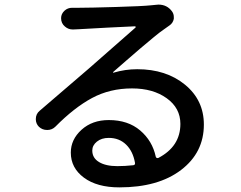

<svg xmlns="http://www.w3.org/2000/svg" viewBox="-20 -767 1040 830"><path d="M487.3 -48.8Q520.5 -48.8 555.7 -52.7Q565.4 -53.7 563.5 -63.5Q554.7 -113.3 524.9 -142.1Q495.1 -170.9 450.2 -170.9Q418.9 -170.9 398.9 -154.8Q378.9 -138.7 378.9 -116.2Q378.9 -84 408.2 -66.4Q437.5 -48.8 487.3 -48.8ZM653.3 -746.1Q659.2 -747.1 665 -747.1Q702.1 -747.1 723.6 -717.8Q731.4 -707 731.4 -693.4Q731.4 -689.5 731.4 -685.5Q727.5 -667 712.9 -657.2Q703.1 -650.4 689.5 -640.6Q671.9 -628.9 642.6 -604.5Q613.3 -580.1 588.4 -559.1Q563.5 -538.1 524.4 -503.9Q485.4 -469.7 469.7 -456.1Q467.8 -455.1 468.8 -453.6Q469.7 -452.1 471.7 -453.1Q521.5 -467.8 573.2 -467.8Q698.2 -467.8 779.8 -400.9Q861.3 -334 861.3 -228.5Q861.3 -107.4 762.7 -32.2Q664.1 43 496.1 43Q399.4 43 342.8 1Q286.1 -41 286.1 -107.4Q286.1 -164.1 332.5 -206.1Q378.9 -248 450.2 -248Q533.2 -248 585.9 -203.1Q638.7 -158.2 653.3 -89.8Q654.3 -85.9 657.2 -84.5Q660.2 -83 664.1 -84Q759.8 -133.8 759.8 -231.4Q759.8 -299.8 700.7 -342.3Q641.6 -384.8 550.8 -384.8Q455.1 -384.8 377.9 -343.3Q300.8 -301.8 219.7 -219.7Q205.1 -205.1 184.6 -205.1Q183.6 -205.1 183.6 -205.1Q163.1 -205.1 148.4 -218.8Q134.8 -232.4 134.8 -252Q134.8 -274.4 151.4 -288.1Q363.3 -470.7 365.2 -471.7Q530.3 -616.2 565.4 -647.5Q567.4 -649.4 566.4 -651.4Q565.4 -653.3 563.5 -653.3Q452.1 -648.4 319.3 -640.6Q307.6 -640.6 296.9 -639.6Q294.9 -639.6 293.9 -639.6Q275.4 -639.6 260.7 -652.3Q244.1 -666 244.1 -688.5Q244.1 -707 258.8 -720.7Q272.5 -733.4 292 -733.4Q293 -733.4 293.9 -733.4Q309.6 -733.4 322.3 -733.4Q366.2 -733.4 481.4 -736.8Q596.7 -740.2 632.8 -744.1Q646.5 -745.1 653.3 -746.1Z"/></svg>

Font: Gen Jyuu GothicX Medium
Style: Regular
Weight: 500
Designer: Ryoko NISHIZUKA (kana &amp; ideographs); Paul D. Hunt (Latin, Greek &amp; Cyrillic); Wenlong ZHANG (bopomofo); Sandoll C
Version: Version 1.058.20140828